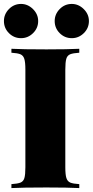

<svg xmlns="http://www.w3.org/2000/svg" viewBox="-30 -956 472 976"><path d="M373 -688Q341 -686 326.5 -680Q312 -674 307 -657Q302 -640 302 -602V-106Q302 -68 307.5 -51Q313 -34 327 -28Q341 -22 373 -20V0Q315 -3 206 -3Q85 -3 28 0V-20Q60 -22 74.5 -28Q89 -34 94 -51Q99 -68 99 -106V-602Q99 -640 93.5 -657Q88 -674 74 -680Q60 -686 28 -688V-708Q85 -705 206 -705Q314 -705 373 -708ZM164 -849Q164 -813 138 -787.5Q112 -762 77 -762Q41 -762 15.5 -787.5Q-10 -813 -10 -849Q-10 -884 15.5 -910Q41 -936 77 -936Q111 -936 137.5 -910Q164 -884 164 -849ZM422 -849Q422 -813 396 -787.5Q370 -762 335 -762Q299 -762 273.5 -787.5Q248 -813 248 -849Q248 -884 273.5 -910Q299 -936 335 -936Q369 -936 395.5 -910Q422 -884 422 -849Z"/></svg>

Font: Playfair Display SC Black
Style: Regular
Weight: 900
Designer: Claus Eggers Sørensen
Foundry: Claus Eggers Sørensen
Version: Version 1.200; ttfautohint (v1.6)